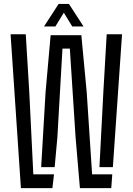

<svg xmlns="http://www.w3.org/2000/svg" viewBox="-20 -978 689 998"><path d="M395.4 0 373 -262.5 343 -725.5H304.7L278.1 -262.5L264.1 -109.3H194L216.9 -499.2L243.2 -795H402.8L430.7 -499.2L458.8 -71.9H563.6L558.3 0ZM88.7 0 35 -800H113.9L132.2 -499.2L153.2 -71.9H260.7L252.4 0ZM496.9 -109.3 517.2 -499.2 534.6 -800H614.4L566.7 -109.3ZM208.9 -840.6 284.8 -957.7H338.3L414.1 -840.6H355.5L311.7 -912L268 -840.6Z"/></svg>

Font: Big Shoulders Stencil Text Thin
Style: Regular
Weight: 100
Designer: Patric King
Foundry: XO Type Co
Version: Version 2.001